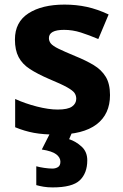

<svg xmlns="http://www.w3.org/2000/svg" viewBox="-20 -576 537 836"><path d="M459 -162Q459 -79 400.5 -34.5Q342 10 226 10Q169 10 128 2.5Q87 -5 46 -22V-145Q90 -125 141 -112Q192 -99 231 -99Q275 -99 293.5 -112Q312 -125 312 -146Q312 -160 304.5 -171Q297 -182 272 -196Q247 -210 194 -232Q143 -254 110 -275.5Q77 -297 61 -327.5Q45 -358 45 -404Q45 -480 104 -518Q163 -556 261 -556Q312 -556 358 -546Q404 -536 453 -513L408 -406Q368 -423 332 -434.5Q296 -446 259 -446Q226 -446 209.5 -437Q193 -428 193 -410Q193 -397 201.5 -386.5Q210 -376 234.5 -364Q259 -352 307 -332Q354 -313 388 -292.5Q422 -272 440.5 -241.5Q459 -211 459 -162ZM360 122Q360 178 327.5 209Q295 240 209 240Q187 240 169.5 237Q152 234 138 230V148Q152 152 172.5 155Q193 158 208 158Q222 158 232.5 151.5Q243 145 243 128Q243 110 225 96Q207 82 162 75L200 0H294L281 30Q311 40 335.5 62.5Q360 85 360 122Z"/></svg>

Font: Noto Sans Tai Tham
Style: Regular
Weight: 400
Designer: Monotype Design Team 2013. Revised by David WIlliams 2020
Foundry: Monotype Imaging Inc.
Version: Version 2.002